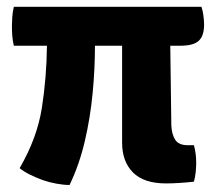

<svg xmlns="http://www.w3.org/2000/svg" viewBox="-20 -518 621 548"><path d="M19.5 -387.5Q16 -402 15 -416.8Q14 -431.5 14 -443Q14 -453.5 15 -468.8Q16 -484 19.5 -498.5H555Q558.5 -488.5 560.5 -474Q562.5 -459.5 562.5 -447.5Q562.5 -416 547.5 -401.8Q532.5 -387.5 495 -387.5H466L469 -160.5Q470 -135 480 -119.2Q490 -103.5 516.5 -103.5H533.5Q540 -80 540 -53Q540 -40.5 538.5 -26.5Q537 -12.5 533.5 0.5Q512 3 491.5 4.2Q471 5.5 454 5.5Q390.5 5.5 359.5 -25.8Q328.5 -57 328.5 -111V-387.5H251V-386.5Q251 -322.5 244.5 -253Q238 -183.5 222.2 -115.8Q206.5 -48 178.5 10Q162 10 141.2 6.2Q120.5 2.5 102 -4Q84 -10.5 66.2 -19.2Q48.5 -28 36 -38Q86 -124 99.5 -210.2Q113 -296.5 114 -387.5Z"/></svg>

Font: Signika Negative SC
Style: Bold
Weight: 700
Designer: Anna Giedryś
Foundry: Anna Giedryś
Version: Version 2.000; ttfautohint (v1.8.3) -l 8 -r 50 -G 200 -x 9 -